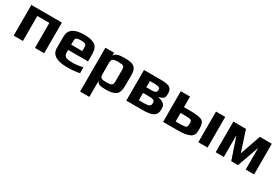

<svg xmlns="http://www.w3.org/2000/svg" viewBox="60 -1455 3804 2625"><g transform="rotate(30 1962.0 -143.0)"><path d="M546 0V-484H64V0H210V-394H400V0Z M1121 -203V-321C1121 -385.7 1102.7 -430.7 1066 -456C1029.3 -481.3 973.7 -494 899 -494C819.7 -494 760 -480.7 720 -454C680 -427.3 660 -383 660 -321V-147C660 -42.3 745.7 10 917 10C982.3 10 1045.7 3.7 1107 -9V-102C1047 -88 993 -81 945 -81C891.7 -81 855.3 -87.2 836 -99.5C816.7 -111.8 807 -131.7 807 -159V-203ZM982 -286H807V-356C807 -371.3 813.2 -383.2 825.5 -391.5C837.8 -399.8 861.7 -404 897 -404C929 -404 951.2 -399.8 963.5 -391.5C975.8 -383.2 982 -371.3 982 -356Z M1728 -331C1728 -360.3 1725.8 -384 1721.5 -402C1717.2 -420 1708.3 -436.5 1695 -451.5C1681.7 -466.5 1662 -477.3 1636 -484C1610 -490.7 1576.3 -494 1535 -494C1485.7 -494 1448.2 -489.7 1422.5 -481C1396.8 -472.3 1379.7 -457.3 1371 -436V-484H1233V208H1379V-49C1385.7 -24.3 1400.2 -8.3 1422.5 -1C1444.8 6.3 1478.7 10 1524 10C1596 10 1648 -2.3 1680 -27C1712 -51.7 1728 -100 1728 -172ZM1582 -153C1582 -124.3 1575.5 -105.2 1562.5 -95.5C1549.5 -85.8 1521.7 -81 1479 -81C1436.3 -81 1409 -85.8 1397 -95.5C1385 -105.2 1379 -124.3 1379 -153V-332C1379 -358.7 1385.2 -377.3 1397.5 -388C1409.8 -398.7 1436.7 -404 1478 -404C1524 -404 1552.8 -399.8 1564.5 -391.5C1576.2 -383.2 1582 -363.3 1582 -332Z M2317 -157C2317 -185 2306.2 -207.5 2284.5 -224.5C2262.8 -241.5 2234.3 -253 2199 -259V-263C2229 -269.7 2251.3 -279 2266 -291C2280.7 -303 2288 -322.3 2288 -349V-366C2288 -386.7 2286.3 -403 2283 -415C2279.7 -427 2272.2 -439 2260.5 -451C2248.8 -463 2229.8 -471.5 2203.5 -476.5C2177.2 -481.5 2142.7 -484 2100 -484H1842V0H2107C2183 0 2237 -10.5 2269 -31.5C2301 -52.5 2317 -84.7 2317 -128ZM2150 -345C2150 -326.3 2144.2 -313.3 2132.5 -306C2120.8 -298.7 2095.3 -295 2056 -295H1988V-394H2053C2081.7 -394 2103.3 -392 2118 -388C2132.7 -384 2141.7 -379.3 2145 -374C2148.3 -368.7 2150 -361 2150 -351ZM2173 -142C2173 -124 2164.7 -110.8 2148 -102.5C2131.3 -94.2 2102 -90 2060 -90H1988V-206H2065C2106.3 -206 2134.7 -203 2150 -197C2165.3 -191 2173 -178.7 2173 -160Z M2901 -181C2901 -237 2885.5 -273.7 2854.5 -291C2823.5 -308.3 2759 -317 2661 -317H2569V-484H2423V0H2664C2741.3 0 2800.2 -9.7 2840.5 -29C2880.8 -48.3 2901 -81.7 2901 -129ZM2750 -150C2750 -127.3 2744.5 -111.8 2733.5 -103.5C2722.5 -95.2 2697 -91 2657 -91H2569V-225H2659C2693.7 -225 2717.5 -221.7 2730.5 -215C2743.5 -208.3 2750 -194 2750 -172ZM3125 0V-484H2979V0Z M3860 0V-484H3671L3558 -158L3452 -484H3253V0H3382V-330H3387L3499 0H3606L3722 -330H3727V0Z"/></g></svg>

Font: Play
Style: Bold
Weight: 700
Designer: Jonas Hecksher
Foundry: Jonas Hecksher, Playtypeª, e-types AS
Version: Version 1.002